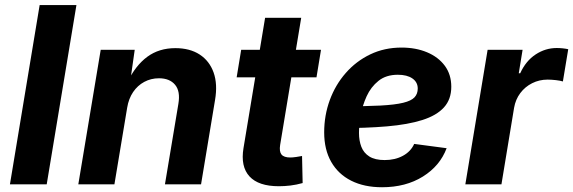

<svg xmlns="http://www.w3.org/2000/svg" viewBox="-20 -748 2326 779"><path d="M290.1 -727.5 169.5 0H20.3L140.9 -727.5Z M496 -311.3 444.2 0H297.7L388.6 -545.9H526.6L507.2 -409.6L497.1 -414.4Q529.5 -482 577.3 -517.4Q625.2 -552.7 691.5 -552.7Q750.2 -552.7 790.1 -526.8Q829.9 -500.8 846.7 -453.7Q863.4 -406.5 852.5 -342.4L795.7 0H649.2L703.7 -326.5Q712.4 -377.8 690.3 -404.1Q668.3 -430.4 625 -430.4Q592.4 -430.4 565.2 -415.7Q538.1 -401.1 520 -374.4Q502 -347.6 496 -311.3Z M1282.4 -545.9 1264.1 -434.3H940.2L958.5 -545.9ZM1055.6 -675.8H1202.1L1116.6 -159.8Q1112.4 -133.3 1122.1 -121.1Q1131.9 -109 1158 -109Q1166.6 -109 1181.8 -111.1Q1197.1 -113.2 1205.5 -115.1L1207.9 -5.3Q1182.9 1.7 1158.5 4.7Q1134 7.6 1111.5 7.6Q1028.9 7.6 992.2 -32.3Q955.6 -72.3 967.9 -146.9Z M1530.1 11.7Q1457.5 11.7 1404.8 -14.9Q1352.1 -41.5 1323.7 -91.4Q1295.3 -141.2 1295.3 -210.9Q1295.3 -280 1318.1 -342.1Q1340.9 -404.1 1382.9 -451.9Q1424.8 -499.8 1482.3 -527.4Q1539.8 -555 1609.2 -555Q1667 -555 1712.6 -535.9Q1758.3 -516.8 1784.7 -481.2Q1811 -445.7 1811 -396Q1811 -345.1 1781.3 -312.3Q1751.5 -279.4 1693.4 -261Q1635.3 -242.6 1550.3 -235.3Q1465.3 -228 1354.8 -228L1369.9 -316.6Q1463.5 -316.6 1523.1 -319.7Q1582.8 -322.9 1615.8 -331Q1648.9 -339.1 1661.9 -353.2Q1674.9 -367.2 1674.9 -388.8Q1674.9 -414.7 1653.2 -429.7Q1631.6 -444.7 1594.1 -444.7Q1546.3 -444.7 1515.6 -419.9Q1484.8 -395.2 1467.6 -357.5Q1450.4 -319.8 1443.5 -279.7Q1436.5 -239.5 1436.5 -208.5Q1436.5 -177.4 1446.1 -152.4Q1455.7 -127.5 1478.6 -113Q1501.5 -98.6 1540.8 -98.6Q1582.8 -98.6 1614.7 -115.9Q1646.6 -133.2 1660.5 -164.1L1792.1 -146.7Q1765.3 -75.1 1695.8 -31.7Q1626.2 11.7 1530.1 11.7Z M1868 0 1958.4 -545.9H2100.3L2084.8 -450.8H2090.6Q2113.7 -501.3 2153.4 -527.2Q2193 -553.2 2238.9 -553.2Q2250.3 -553.2 2263.1 -551.9Q2275.9 -550.6 2285.5 -548.3L2263.8 -417.5Q2253.7 -420.8 2235.5 -422.9Q2217.3 -425 2201.7 -425Q2168.2 -425 2139.2 -410.5Q2110.3 -396 2091 -370.3Q2071.7 -344.6 2065.8 -310.7L2014.5 0Z"/></svg>

Font: Inter
Style: Italic
Weight: 400
Italic angle: -9.3988°
Designer: Rasmus Andersson
Foundry: rsms
Version: Version 4.001;git-66647c0bb